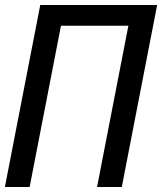

<svg xmlns="http://www.w3.org/2000/svg" viewBox="-23 -749 650 769"><path d="M-3.4 0H95.7L221.2 -646H491.2L365.7 0H464.8L606.4 -729H138.2Z"/></svg>

Font: Hack
Style: Oblique
Weight: 400
Italic angle: -12°
Monospace: yes
Designer: Christopher Simpkins
Foundry: Christopher Simpkins
Version: Version 2.010